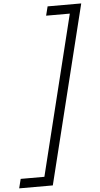

<svg xmlns="http://www.w3.org/2000/svg" viewBox="-175 -947 615 1178"><g transform="rotate(-5 133.0 -358.5)"><path d="M372.1 -907.2 101.1 189.9H-106L-91.8 132.8H54.2L296.9 -851.1H150.9L165 -907.2Z"/></g></svg>

Font: Sinkin Sans 300 Light Italic
Style: Regular
Weight: 300
Italic angle: -112°
Designer: Keith Bates
Foundry: K-Type
Version: Sinkin Sans (version 1.0)  by Keith Bates   •   © 2014   www